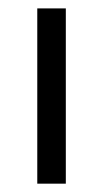

<svg xmlns="http://www.w3.org/2000/svg" viewBox="-20 -440 247 460"><path d="M69.3 0Q85.9 0 137.7 0Q137.7 -105.5 137.7 -419.9Q121.1 -419.9 69.3 -419.9Q69.3 -407.2 69.3 -367.2Q69.3 -275.4 69.3 0Z"/></svg>

Font: TextaAlt
Style: Regular
Weight: 400
Designer: Daniel Hernandez & Miguel Hernandez
Version: Version 1.005;com.myfonts.easy.latinotype.texta.alt-regular.